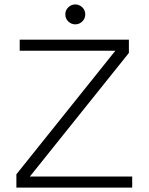

<svg xmlns="http://www.w3.org/2000/svg" viewBox="-20 -847 672 867"><path d="M54 0V-60L501 -618H69V-668H562V-608L115 -50H577V0ZM320 -737Q302 -737 288.5 -750Q275 -763 275 -782Q275 -801 288.5 -814Q302 -827 320 -827Q338 -827 351.5 -814Q365 -801 365 -782Q365 -763 351.5 -750Q338 -737 320 -737Z"/></svg>

Font: Atkinson Hyperlegible Mono ExtraLight
Style: Regular
Weight: 200
Monospace: yes
Designer: Elliott Scott, Megan Eiswerth, Linus Boman, Theodore Petrosky, Letters from Sweden
Foundry: Applied Design Works, Letters from Sweden
Version: Version 2.001